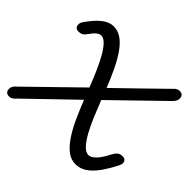

<svg xmlns="http://www.w3.org/2000/svg" viewBox="-211 -958 1215 1215"><g transform="rotate(45 396.5 -350.5)"><path d="M83 -591Q70 -572 58 -566Q46 -560 31 -560Q-3 -560 -3 -593Q-3 -606 8 -623Q50 -683 88 -712.5Q126 -742 165 -742Q202 -742 235 -719.5Q268 -697 297 -656Q326 -615 353.5 -558.5Q381 -502 408 -434Q484 -508 559.5 -581Q635 -654 710 -728H709Q729 -748 748 -748Q783 -748 783 -712Q783 -692 762 -671L438 -356Q460 -299 483 -244.5Q506 -190 529.5 -147.5Q553 -105 577.5 -78.5Q602 -52 626 -52Q648 -52 673 -76.5Q698 -101 730 -163Q739 -180 751.5 -190Q764 -200 784 -200Q818 -200 818 -168Q818 -166 816.5 -160Q815 -154 811 -145Q784 -92 759 -55.5Q734 -19 709 4Q684 27 659.5 37Q635 47 609 47Q569 47 535.5 21.5Q502 -4 472 -48Q442 -92 414.5 -151.5Q387 -211 360 -280Q284 -206 204 -129.5Q124 -53 48 21H49Q29 41 10 41Q-25 41 -25 5Q-25 -15 -4 -35V-34Q82 -118 162.5 -196.5Q243 -275 329 -359Q308 -413 285.5 -464.5Q263 -516 240.5 -556Q218 -596 195 -620.5Q172 -645 149 -645Q135 -645 119 -632.5Q103 -620 83 -591Z"/></g></svg>

Font: Discipuli Britannica Bold
Style: Regular
Weight: 700
Designer: Peter Wiegel
Foundry: Peter Wiegel
Version: Version 0.001 2009